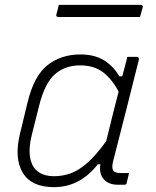

<svg xmlns="http://www.w3.org/2000/svg" viewBox="-20 -760 640 790"><path d="M311 -536Q367 -536 406 -513Q445 -490 471 -446H483Q488 -463 492.5 -481.5Q497 -500 504 -526H542Q554 -526 551 -513Q526 -411 499 -306Q472 -201 446 -99Q439 -72 445 -60Q451 -48 476 -48H511Q509 -39 506 -27Q503 -15 501 -6Q500 0 492 0H463Q428 0 407.5 -22Q387 -44 393 -84H382Q348 -39 302.5 -14.5Q257 10 202 10Q109 10 73.5 -49.5Q38 -109 62 -209L93 -337Q119 -447 175 -491.5Q231 -536 311 -536ZM128 -61Q154 -35 203 -35Q237 -35 270 -46.5Q303 -58 338.5 -89Q374 -120 417 -179Q429 -230 442 -281Q455 -332 468 -383Q440 -436 403 -463.5Q366 -491 310 -491Q248 -491 206.5 -455Q165 -419 142 -329L111 -206Q98 -153 103 -117Q108 -81 128 -61ZM222 -740H558Q570 -740 567 -729Q564 -718 561.5 -709.5Q559 -701 556 -690H221Q209 -690 212 -701Q215 -713 217.5 -721.5Q220 -730 222 -740Z"/></svg>

Font: Recursive Mn Lnr St Lt
Style: Italic
Weight: 300
Italic angle: -15°
Monospace: yes
Version: Version 1.079;hotconv 1.0.112;makeotfexe 2.5.65598; ttfautoh